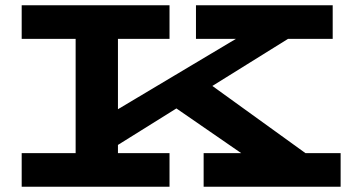

<svg xmlns="http://www.w3.org/2000/svg" viewBox="-20 -706 1318 726"><path d="M1268 -127V0H750V-127H892L647 -296L426 -158V-127H621V0H62V-127H266V-559H62V-686H621V-559H426V-293L872 -559H721V-686H1238V-559H1069L783 -381L1135 -127Z"/></svg>

Font: BioRhyme Expanded ExtraBold
Style: Regular
Weight: 800
Width: 7
Designer: Aoife Mooney
Foundry: Aoife Mooney Type
Version: Version 1.000